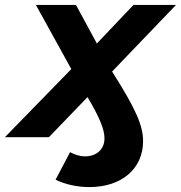

<svg xmlns="http://www.w3.org/2000/svg" viewBox="-72 -558 736 781"><path d="M644 -538H471L322 -381L237 -538H74L218 -277L-52 0H127L284 -163C334 -79 353 -31 353 5C353 49 321 78 274 78C252 78 232 71 213 61L154 173C195 193 244 203 292 203C422 203 510 129 510 16C510 -47 481 -114 384 -267Z"/></svg>

Font: AWKNG-Font
Style: Bold Italic
Weight: 700
Italic angle: -11.3°
Designer: Awakening Church
Foundry: Awakening Church
Version: Version 1.700;PS 001.700;hotconv 1.0.88;makeotf.lib2.5.64775